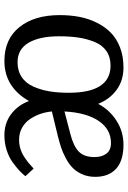

<svg xmlns="http://www.w3.org/2000/svg" viewBox="124 -685 575 863"><g transform="rotate(90 411.5 -253.5)"><path d="M629.9 -521Q702.6 -521 738.8 -487.5Q774.9 -454.1 774.9 -394Q774.9 -362.3 763.7 -336.4Q752.4 -310.5 735.4 -293.5Q718.3 -276.4 692.4 -262.5Q666.5 -248.5 643.8 -241Q621.1 -233.4 591.8 -226.1L481 -199.2Q483.4 -172.9 491.9 -147.7Q500.5 -122.6 515.4 -100.6Q530.3 -78.6 554.2 -65.2Q578.1 -51.8 607.9 -51.8Q628.9 -51.8 648.4 -57.6Q668 -63.5 685.8 -75.4Q703.6 -87.4 713.1 -95.2Q722.7 -103 737.8 -117.2L772 -80.1Q760.7 -65.9 746.6 -52.7Q732.4 -39.6 709.2 -22.7Q686 -5.9 654.3 4.2Q622.6 14.2 587.9 14.2Q533.2 14.2 492.9 -16.1Q452.6 -46.4 434.1 -96.2Q371.1 14.2 253.9 14.2Q156.2 14.2 102.1 -53Q47.9 -120.1 47.9 -234.9Q47.9 -281.2 55.7 -322.3Q63.5 -363.3 81.5 -400.1Q99.6 -437 126.5 -463.6Q153.3 -490.2 193.4 -505.6Q233.4 -521 283.2 -521Q341.8 -521 383.8 -490.2Q425.8 -459.5 446.8 -407.2Q473.6 -458.5 522.7 -489.7Q571.8 -521 629.9 -521ZM686 -391.1Q686 -423.3 670.7 -444.1Q655.3 -464.8 623 -464.8Q561 -464.8 523.7 -409.7Q486.3 -354.5 481 -255.9L582 -282.2Q637.2 -296.4 661.6 -320.3Q686 -344.2 686 -391.1ZM259.8 -44.9Q298.3 -44.9 325.9 -63.2Q353.5 -81.5 368.7 -115Q383.8 -148.4 390.4 -187.5Q397 -226.6 397 -274.9Q397 -462.9 274.9 -462.9Q236.3 -462.9 209.5 -444.3Q182.6 -425.8 168.7 -391.6Q154.8 -357.4 148.9 -318.8Q143.1 -280.3 143.1 -231Q143.1 -144.5 172.1 -94.7Q201.2 -44.9 259.8 -44.9Z"/></g></svg>

Font: Literata Book
Style: Italic
Weight: 400
Italic angle: -3°
Designer: Latin by Veronika Burian and Jose Scaglione. Greek by Irene Vlachou. Cyrillic by Vera Evstafieva
Foundry: TypeTogether
Version: Version 1.003;PS 001.003;hotconv 1.0.88;makeotf.lib2.5.64775